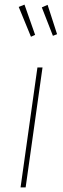

<svg xmlns="http://www.w3.org/2000/svg" viewBox="-20 -811 273 831"><path d="M164 -519 91 0H69L142 -519ZM86 -791 132 -660 114 -652 61 -781ZM186 -790 227 -663 209 -656 161 -779Z"/></svg>

Font: Fira Sans Condensed Thin
Style: Italic
Weight: 250
Width: 3
Italic angle: -8°
Designer: Carrois Corporate & Edenspiekermann AG
Foundry: Carrois Corporate GbR & Edenspiekermann AG
Version: Version 4.203